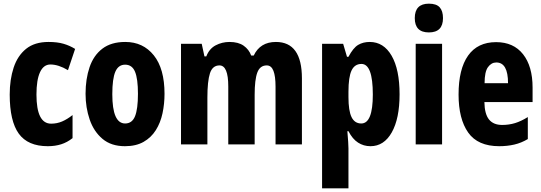

<svg xmlns="http://www.w3.org/2000/svg" viewBox="-20 -788 2955 1048"><path d="M241 10Q132 10 82.5 -58.5Q33 -127 33 -272Q33 -354 54.5 -419Q76 -484 122.5 -521.5Q169 -559 245 -559Q293 -559 327 -549Q361 -539 390 -521L351 -405Q299 -436 255 -436Q218 -436 198.5 -394Q179 -352 179 -272Q179 -113 259 -113Q291 -113 319 -125Q347 -137 376 -160V-34Q347 -11 314 -0.5Q281 10 241 10Z M878 -276Q878 -221 867 -169.5Q856 -118 830.5 -77.5Q805 -37 763.5 -13.5Q722 10 662 10Q587 10 539.5 -30Q492 -70 469.5 -135.5Q447 -201 447 -276Q447 -357 469 -421.5Q491 -486 539 -522.5Q587 -559 664 -559Q761 -559 819.5 -486Q878 -413 878 -276ZM593 -274Q593 -114 663 -114Q701 -114 717 -153.5Q733 -193 733 -276Q733 -358 717 -396.5Q701 -435 663 -435Q626 -435 609.5 -396.5Q593 -358 593 -274Z M1486 -559Q1628 -559 1628 -360V0H1484V-315Q1484 -372 1472.5 -401.5Q1461 -431 1436 -431Q1399 -431 1384.5 -392Q1370 -353 1370 -271V0H1226V-316Q1226 -431 1178 -431Q1140 -431 1126 -388Q1112 -345 1112 -255V0H968V-549H1081L1096 -480H1106Q1122 -522 1157 -540.5Q1192 -559 1233 -559Q1281 -559 1310 -538.5Q1339 -518 1351 -485H1365Q1400 -559 1486 -559Z M1998 -559Q2074 -559 2117.5 -484Q2161 -409 2161 -273Q2161 -141 2118.5 -65.5Q2076 10 2002 10Q1965 10 1934.5 -9.5Q1904 -29 1882 -72H1876Q1879 -37 1880.5 -14Q1882 9 1882 22V240H1738V-549H1853L1874 -478H1882Q1908 -527 1935 -543Q1962 -559 1998 -559ZM1953 -439Q1916 -439 1899 -403.5Q1882 -368 1882 -287V-258Q1882 -183 1899 -148.5Q1916 -114 1952 -114Q2015 -114 2015 -272Q2015 -439 1953 -439Z M2321 -768Q2362 -768 2380 -748Q2398 -728 2398 -689Q2398 -611 2321 -611Q2244 -611 2244 -689Q2244 -768 2321 -768ZM2393 -549V0H2249V-549Z M2688 -558Q2783 -558 2835 -492Q2887 -426 2887 -310V-231H2624Q2625 -166 2649 -136Q2673 -106 2721 -106Q2758 -106 2791 -116Q2824 -126 2861 -149V-29Q2826 -8 2787.5 1Q2749 10 2705 10Q2588 10 2535.5 -64.5Q2483 -139 2483 -272Q2483 -411 2535 -484.5Q2587 -558 2688 -558ZM2689 -447Q2662 -447 2643.5 -421.5Q2625 -396 2625 -334H2753Q2753 -447 2689 -447Z"/></svg>

Font: Noto Sans Telugu ExtraCondensed ExtraBold
Style: Regular
Weight: 800
Width: 2
Designer: Jelle Bosma - Monotype Design Team
Foundry: Monotype Imaging Inc.
Version: Version 2.005; ttfautohint (v1.8.4.7-5d5b)